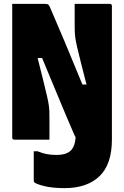

<svg xmlns="http://www.w3.org/2000/svg" viewBox="-20 -720 640 990"><path d="M235 0H54Q43 0 43 -11V-700H211Q225 -700 230 -695.5Q235 -691 244 -668Q276 -594 316 -499Q356 -404 405 -284H426Q407 -358 395.5 -404Q384 -450 377.5 -478Q371 -506 368.5 -524Q366 -542 365.5 -559.5Q365 -577 365 -603V-700H546Q557 -700 557 -689V0Q557 127 493 188.5Q429 250 313 250Q250 250 208 239.5Q166 229 157 220Q154 217 154 212V60H174Q198 70 220.5 74.5Q243 79 273 79Q318 79 342 59Q366 39 370 -12Q366 -18 361 -30Q324 -115 283.5 -213Q243 -311 197 -421H174Q193 -346 204.5 -299Q216 -252 222.5 -224Q229 -196 231.5 -178Q234 -160 234.5 -144Q235 -128 235 -104Z"/></svg>

Font: Recursive Mn Lnr St Blk
Style: Regular
Weight: 900
Monospace: yes
Version: Version 1.079;hotconv 1.0.112;makeotfexe 2.5.65598; ttfautoh